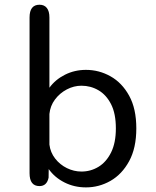

<svg xmlns="http://www.w3.org/2000/svg" viewBox="-20 -782 659 812"><path d="M147 5Q105 5 105 -49.5V-708Q105 -762 147 -762Q167.5 -762 178.2 -748.2Q189 -734.5 189 -708V-411Q214 -445.5 254.8 -466Q295.5 -486.5 343.5 -486.5Q399 -486.5 447.5 -459.2Q496 -432 526.2 -377.2Q556.5 -322.5 556.5 -239Q556.5 -156 526.2 -100.5Q496 -45 447.5 -17.2Q399 10.5 343.5 10.5Q294 10.5 252.5 -10.5Q211 -31.5 186 -67L185.5 -30.5Q178 5 147 5ZM189 -170.5Q193 -137.5 213.2 -111.5Q233.5 -85.5 263 -71Q292.5 -56.5 324.5 -56.5Q363.5 -56.5 396.5 -76.5Q429.5 -96.5 449.8 -137.2Q470 -178 470 -239Q470 -301.5 449.8 -341.2Q429.5 -381 396.5 -400.2Q363.5 -419.5 324.5 -419.5Q292.5 -419.5 262.5 -403.8Q232.5 -388 212.5 -361.2Q192.5 -334.5 189 -300Z"/></svg>

Font: Sono Monospace
Style: Regular
Weight: 400
Designer: Tyler Finck
Foundry: Tyler Finck
Version: Version 2.112